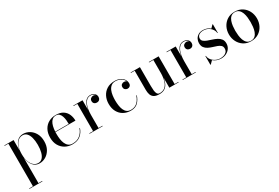

<svg xmlns="http://www.w3.org/2000/svg" viewBox="66 -1468 3945 2716"><g transform="rotate(-30 2038.0 -110.0)"><path d="M33.5 250V242.5H95.5V-452.5H33.5V-460H185V-288.5Q196 -374.5 236.8 -421.8Q277.5 -469 342.5 -469Q396.5 -469 444.5 -440.5Q492.5 -412 522.5 -358.5Q552.5 -305 552.5 -230Q552.5 -155 522.5 -101.2Q492.5 -47.5 444.5 -18.8Q396.5 10 342.5 10Q277.5 10 236.8 -38Q196 -86 185 -171V242.5H246.5V250ZM326.5 -3.5Q367.5 -3.5 394.5 -32Q421.5 -60.5 435 -111.8Q448.5 -163 448.5 -230Q448.5 -297 435 -348Q421.5 -399 394.5 -427.2Q367.5 -455.5 326.5 -455.5Q288 -455.5 255.8 -430Q223.5 -404.5 204.2 -354.2Q185 -304 185 -230Q185 -156 204.2 -105.5Q223.5 -55 255.8 -29.2Q288 -3.5 326.5 -3.5Z M880.5 10Q815.5 10 763.2 -18.8Q711 -47.5 680.2 -101.2Q649.5 -155 649.5 -230Q649.5 -305 679 -358.8Q708.5 -412.5 760 -441.2Q811.5 -470 876.5 -470Q950.5 -470 995.2 -440.5Q1040 -411 1060.2 -363.2Q1080.5 -315.5 1080.5 -261H716.5V-268.5H974.5Q975 -296.5 971.8 -330Q968.5 -363.5 958.5 -393.5Q948.5 -423.5 929 -443Q909.5 -462.5 876.5 -462.5Q839.5 -462.5 815.8 -442.5Q792 -422.5 778.5 -389Q765 -355.5 759.2 -314.2Q753.5 -273 753.5 -230Q753.5 -187.5 759.2 -146Q765 -104.5 779.8 -71.5Q794.5 -38.5 820.2 -18.8Q846 1 886.5 1Q961 1 1008.8 -39.8Q1056.5 -80.5 1075 -139H1083.5Q1064 -75.5 1013.5 -32.8Q963 10 880.5 10Z M1306 -220.5Q1306 -266.5 1312.5 -310.8Q1319 -355 1334.5 -391Q1350 -427 1376.5 -448.5Q1403 -470 1442 -470Q1470 -470 1490 -459Q1510 -448 1520.8 -430Q1531.5 -412 1531.5 -390.5Q1531.5 -365 1516.2 -347.5Q1501 -330 1473.5 -330Q1446 -330 1430.2 -345.2Q1414.5 -360.5 1414.5 -383Q1414.5 -412 1433.2 -426.8Q1452 -441.5 1473.5 -441.5Q1489.5 -441.5 1502.5 -434.5Q1515.5 -427.5 1523 -416Q1530.5 -404.5 1530.5 -390.5H1523.5Q1523.5 -410 1513.2 -426.2Q1503 -442.5 1484.5 -452.2Q1466 -462 1441.5 -462Q1405 -462 1380 -441.2Q1355 -420.5 1339.8 -385.8Q1324.5 -351 1317.8 -307.8Q1311 -264.5 1311 -220.5ZM1311 -460V-7.5H1374.5V0H1160V-7.5H1222V-452.5H1160V-460Z M1832.5 10Q1767 10 1715.5 -18.8Q1664 -47.5 1634.5 -101.2Q1605 -155 1605 -230Q1605 -295 1631.8 -349.5Q1658.5 -404 1710.2 -437Q1762 -470 1837.5 -470Q1888.5 -470 1925.5 -452.2Q1962.5 -434.5 1982.5 -404.8Q2002.5 -375 2002.5 -339.5Q2002.5 -312.5 1987 -297.5Q1971.5 -282.5 1948.5 -282.5Q1936 -282.5 1922.8 -288.2Q1909.5 -294 1900.5 -306.2Q1891.5 -318.5 1891.5 -338.5Q1891.5 -365 1908.5 -378.8Q1925.5 -392.5 1948.5 -392.5Q1970 -392.5 1985.8 -379.2Q2001.5 -366 2001.5 -339.5H1994.5Q1994.5 -369 1981.8 -391.5Q1969 -414 1947.8 -429.8Q1926.5 -445.5 1900.5 -453.5Q1874.5 -461.5 1847.5 -461.5Q1803.5 -461.5 1776.2 -439Q1749 -416.5 1734.2 -381Q1719.5 -345.5 1714.5 -305.5Q1709.5 -265.5 1709.5 -230Q1709.5 -187 1715 -146Q1720.5 -105 1734.5 -72Q1748.5 -39 1773.8 -19.5Q1799 0 1839 0Q1883.5 0 1915.5 -18Q1947.5 -36 1969 -67.5Q1990.5 -99 2004 -139H2012Q1992.5 -75.5 1950.5 -32.8Q1908.5 10 1832.5 10Z M2299.5 10Q2241.5 10 2211.2 -9.8Q2181 -29.5 2170 -63.5Q2159 -97.5 2159 -141V-452.5H2097V-460H2248.5V-153Q2248.5 -111 2252.2 -76.5Q2256 -42 2269 -21.2Q2282 -0.5 2309.5 -0.5Q2359 -0.5 2389.8 -24.5Q2420.5 -48.5 2436.2 -85.5Q2452 -122.5 2457.8 -163Q2463.5 -203.5 2463.5 -236.5L2469 -240.5Q2469 -206 2463.8 -163Q2458.5 -120 2442 -80.5Q2425.5 -41 2391.5 -15.5Q2357.5 10 2299.5 10ZM2463.5 0V-452.5H2393.5V-460H2554V-7.5H2615.5V0Z M2828 -220.5Q2828 -266.5 2834.5 -310.8Q2841 -355 2856.5 -391Q2872 -427 2898.5 -448.5Q2925 -470 2964 -470Q2992 -470 3012 -459Q3032 -448 3042.8 -430Q3053.5 -412 3053.5 -390.5Q3053.5 -365 3038.2 -347.5Q3023 -330 2995.5 -330Q2968 -330 2952.2 -345.2Q2936.5 -360.5 2936.5 -383Q2936.5 -412 2955.2 -426.8Q2974 -441.5 2995.5 -441.5Q3011.5 -441.5 3024.5 -434.5Q3037.5 -427.5 3045 -416Q3052.5 -404.5 3052.5 -390.5H3045.5Q3045.5 -410 3035.2 -426.2Q3025 -442.5 3006.5 -452.2Q2988 -462 2963.5 -462Q2927 -462 2902 -441.2Q2877 -420.5 2861.8 -385.8Q2846.5 -351 2839.8 -307.8Q2833 -264.5 2833 -220.5ZM2833 -460V-7.5H2896.5V0H2682V-7.5H2744V-452.5H2682V-460Z M3128.5 10V-132H3136Q3138.5 -95.5 3162.2 -65Q3186 -34.5 3222.8 -16.5Q3259.5 1.5 3301 1.5Q3330.5 1.5 3357.8 -7.5Q3385 -16.5 3402.2 -36.8Q3419.5 -57 3419.5 -90.5Q3419.5 -122 3399.5 -140.2Q3379.5 -158.5 3347.8 -170Q3316 -181.5 3280.2 -192.2Q3244.5 -203 3212.8 -219.2Q3181 -235.5 3161 -263Q3141 -290.5 3141 -336.5Q3141 -368.5 3156 -398.8Q3171 -429 3201.8 -449Q3232.5 -469 3280 -469Q3315.5 -469 3345 -457.2Q3374.5 -445.5 3396 -426.5L3438.5 -470H3445.5V-330H3438Q3437 -361.5 3416.5 -391.5Q3396 -421.5 3361 -441.2Q3326 -461 3281 -461Q3253.5 -461 3231.2 -452.5Q3209 -444 3196 -427.5Q3183 -411 3183 -387.5Q3183 -358 3204 -340.2Q3225 -322.5 3258.5 -310Q3292 -297.5 3329.5 -285.8Q3367 -274 3400.5 -256.8Q3434 -239.5 3455.2 -212Q3476.5 -184.5 3476.5 -141Q3476.5 -96.5 3454 -62.5Q3431.5 -28.5 3393.5 -9.2Q3355.5 10 3307.5 10Q3270.5 10 3237.8 -2.2Q3205 -14.5 3180.5 -36L3135 10Z M3798.5 10Q3728 10 3676.8 -23Q3625.5 -56 3597.5 -110.5Q3569.5 -165 3569.5 -230Q3569.5 -295 3597.5 -349.5Q3625.5 -404 3676.8 -437Q3728 -470 3798.5 -470Q3869 -470 3920.5 -437Q3972 -404 3999.8 -349.5Q4027.5 -295 4027.5 -230Q4027.5 -165 3999.8 -110.5Q3972 -56 3920.5 -23Q3869 10 3798.5 10ZM3798.5 2.5Q3839.5 2.5 3864.2 -20.2Q3889 -43 3901.8 -78.5Q3914.5 -114 3918.8 -154.5Q3923 -195 3923 -230Q3923 -265.5 3918.8 -305.8Q3914.5 -346 3901.8 -381.5Q3889 -417 3864.2 -439.8Q3839.5 -462.5 3798.5 -462.5Q3757.5 -462.5 3732.8 -439.8Q3708 -417 3695.2 -381.5Q3682.5 -346 3678 -305.8Q3673.5 -265.5 3673.5 -230Q3673.5 -195 3678 -154.5Q3682.5 -114 3695.2 -78.5Q3708 -43 3732.8 -20.2Q3757.5 2.5 3798.5 2.5Z"/></g></svg>

Font: Bodoni Moda 28pt
Style: Regular
Weight: 400
Designer: Owen Earl
Foundry: indestructible type
Version: Version 2.005